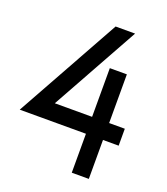

<svg xmlns="http://www.w3.org/2000/svg" viewBox="-133 -809 788 905"><g transform="rotate(20 261.5 -357.0)"><path d="M332.5 2.4V-192.9H0.5L291 -715.8H388.7L145.5 -277.8H332.5V-522H418V-277.8H496.6V-192.9H418V2.4Z"/></g></svg>

Font: Proletarsk
Style: Regular
Weight: 400
Designer: Peter Wiegel, original typeface by Carl Albert Fahrenwaldt 1901
Foundry: Peter Wiegel
Version: Version 1.000 2010 initial release